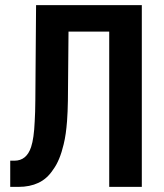

<svg xmlns="http://www.w3.org/2000/svg" viewBox="-20 -731 640 751"><path d="M534.7 -710.9H121.1L118.2 -337.4Q118.2 -314.5 117.4 -293.7Q116.7 -272.9 115.7 -255.4Q114.3 -222.7 110.8 -198Q107.4 -173.3 101.6 -155.8Q92.8 -129.4 76.7 -116Q60.5 -102.5 36.6 -102.5H20V0H52.2Q96.7 0 130.4 -15.9Q164.1 -31.7 187 -66.4Q201.2 -85.4 211.4 -110.4Q221.7 -135.3 229 -166.5Q233.9 -186.5 237.1 -209Q240.2 -231.4 242.2 -256.8Q243.7 -275.4 244.4 -295.4Q245.1 -315.4 245.6 -337.4L248 -607.4H407.2V0H534.7Z"/></svg>

Font: Roboto Mono SemiBold
Style: Regular
Weight: 600
Monospace: yes
Designer: Google
Version: Version 3.000